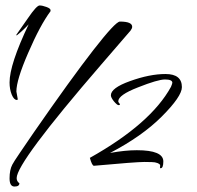

<svg xmlns="http://www.w3.org/2000/svg" viewBox="-20 -608 723 703"><path d="M42 -242Q31 -242 23 -261.5Q15 -281 15 -306Q15 -372 85 -519Q67 -499 41 -478Q40 -479 40 -481L82 -541Q114 -588 125 -588Q135 -588 150 -582.5Q165 -577 165 -571V-567Q127 -516 83 -414Q40 -315 40 -273L45 -245Q45 -242 42 -242ZM33 75Q15 75 15 45Q15 14 25 -5Q30 -15 52.5 -48Q75 -81 103 -122Q241 -321 322 -425Q403 -529 419 -529Q464 -529 464 -510Q464 -504 458 -496L351 -372Q41 -13 41 44Q41 56 51 63Q51 75 33 75ZM568 8Q565 8 566 3.5Q567 -1 566 -5Q565 -6 561.5 -8.5Q558 -11 553 -12Q549 -14 536 -14.5Q523 -15 509 -15Q493 -15 447 -11.5Q401 -8 324 -1Q317 -1 309 -30Q532 -155 606 -290Q611 -302 611 -305Q611 -317 584 -317Q558 -317 485 -288Q413 -260 413 -237Q413 -234 416 -231Q419 -228 419 -225Q419 -223 414 -223Q409 -223 397 -237Q386 -251 386 -259Q386 -286 456 -311Q528 -337 586 -337Q646 -337 646 -289Q646 -255 572 -181Q500 -109 383 -48Q411 -53 435 -55.5Q459 -58 481 -58Q578 -58 578 -17Q578 8 568 8Z"/></svg>

Font: Qwigley
Style: Regular
Weight: 400
Designer: Robert E. Leuschke
Foundry: Robert E. Leuschke
Version: Version 1.010; ttfautohint (v1.8.3)